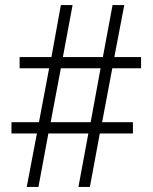

<svg xmlns="http://www.w3.org/2000/svg" viewBox="-20 -734 599 754"><path d="M85 0 125 -210H25V-254H133L173 -466H57V-510H182L219 -714H265L227 -510H384L422 -714H468L429 -510H534V-466H421L381 -254H502V-210H372L333 0H288L327 -210H170L131 0ZM179 -254H336L375 -466H219Z"/></svg>

Font: Noto Serif Armenian Light
Style: Regular
Weight: 300
Version: Version 2.007